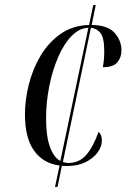

<svg xmlns="http://www.w3.org/2000/svg" viewBox="-20 -734 506 754"><path d="M196 0 214 -84Q150 -92 114 -142Q78 -192 78 -285Q78 -341 93 -401.5Q108 -462 139 -514.5Q170 -567 217.5 -600.5Q265 -634 330 -636L346 -714H356L340 -636Q404 -635 430.5 -604.5Q457 -574 457 -536Q457 -509 441 -489.5Q425 -470 384 -470Q387 -487 388.5 -506Q390 -525 389 -546Q388 -587 374.5 -604.5Q361 -622 337 -625L227 -98Q237 -94 249 -94Q291 -94 318.5 -125.5Q346 -157 367 -216Q372 -212 376 -204Q380 -196 380 -181Q380 -158 363 -135Q346 -112 315.5 -97Q285 -82 242 -82Q232 -82 223 -83L206 0ZM161 -269Q161 -199 176 -157.5Q191 -116 217 -102L327 -625Q292 -624 261.5 -593Q231 -562 208.5 -510Q186 -458 173.5 -395.5Q161 -333 161 -269Z"/></svg>

Font: Noto Serif Display ExtraCondensed
Style: Italic
Weight: 400
Width: 2
Italic angle: -12°
Designer: Monotype Design Team
Foundry: Monotype Imaging Inc.
Version: Version 2.009